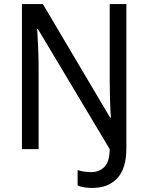

<svg xmlns="http://www.w3.org/2000/svg" viewBox="-20 -734 730 945"><path d="M434 191Q390 191 362 179V103Q376 108 393.5 110.5Q411 113 431 113Q467 113 493 88.5Q519 64 520 0L166 -592H163Q165 -558 167.5 -506Q170 -454 170 -408V0H88V-714H191L522 -155H526Q523 -191 521.5 -239.5Q520 -288 520 -334V-714H602V-5Q602 95 557.5 143Q513 191 434 191Z"/></svg>

Font: Noto Sans Kannada SemiCondensed
Style: Regular
Weight: 400
Width: 4
Designer: Jelle Bosma - Monotype Design Team
Foundry: Monotype Imaging Inc.
Version: Version 2.005; ttfautohint (v1.8.4.7-5d5b)